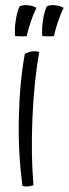

<svg xmlns="http://www.w3.org/2000/svg" viewBox="-20 -704 263 734"><path d="M75 -498Q84 -503 93 -505.5Q102 -508 111 -508Q115 -508 120 -507.5Q125 -507 130 -505Q110 -393 104 -252Q98 -111 108 4Q102 6 95.5 7.5Q89 9 82 9Q78 9 74 8.5Q70 8 66 7Q49 -117 52 -253.5Q55 -390 75 -498ZM85 -684Q96 -683 103.5 -681Q111 -679 119 -674Q107 -649 97.5 -620.5Q88 -592 82 -566Q75 -565 62.5 -565Q50 -565 38 -566Q37 -570 37 -574.5Q37 -579 37 -588Q37 -611 42 -637Q47 -663 55 -680Q64 -683 70 -684Q76 -685 85 -684ZM189 -684Q200 -683 207.5 -681Q215 -679 223 -674Q211 -649 201.5 -620.5Q192 -592 186 -566Q179 -565 166.5 -565Q154 -565 142 -566Q141 -570 141 -574.5Q141 -579 141 -588Q141 -611 146 -637Q151 -663 159 -680Q168 -683 174 -684Q180 -685 189 -684Z"/></svg>

Font: Atma Light
Style: Regular
Weight: 300
Designer: Gregori Vincens, Jeremie Hornus, Riccardo Olocco, Yoann Minet.
Foundry: black foundry
Version: Version 1.102;PS 1.100;hotconv 1.0.86;makeotf.lib2.5.63406